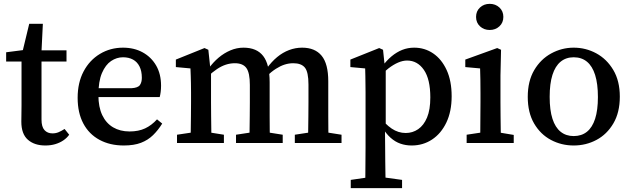

<svg xmlns="http://www.w3.org/2000/svg" viewBox="-20 -744 3287 999"><path d="M145 -424V-482H326V-424ZM216 13Q159 13 125 -17Q91 -47 91 -111Q91 -131 91.5 -150.5Q92 -170 92 -197V-424H12V-472L136 -488L92 -454L132 -620H203L195 -458L196 -441V-122Q196 -84 211.5 -67Q227 -50 253 -50Q270 -50 284.5 -56Q299 -62 316 -73L340 -43Q328 -26 309.5 -13.5Q291 -1 267.5 6Q244 13 216 13Z M624 13Q552 13 497.5 -16.5Q443 -46 413.5 -101.5Q384 -157 384 -235Q384 -314 415 -372.5Q446 -431 500 -463.5Q554 -496 620 -496Q678 -496 722.5 -471.5Q767 -447 792.5 -403Q818 -359 818 -298Q818 -281 816 -265.5Q814 -250 811 -239H436V-285H664Q698 -287 708 -301.5Q718 -316 718 -339Q718 -374 706 -398Q694 -422 672 -434Q650 -446 620 -446Q587 -446 558 -426.5Q529 -407 510.5 -364Q492 -321 492 -249Q492 -187 512 -145Q532 -103 568.5 -81.5Q605 -60 654 -60Q701 -60 735 -76Q769 -92 797 -123L824 -101Q803 -67 776.5 -41Q750 -15 713.5 -1Q677 13 624 13Z M901 0V-43L1008 -59H1045L1145 -43V0ZM971 0Q972 -25 972.5 -62.5Q973 -100 973.5 -140Q974 -180 974 -212V-263Q974 -290 973.5 -310.5Q973 -331 972.5 -349Q972 -367 971 -388L895 -395V-434L1044 -494L1064 -485L1076 -373L1078 -371V-212Q1078 -180 1078.5 -140Q1079 -100 1079.5 -62.5Q1080 -25 1080 0ZM1208 0V-43L1313 -59H1350L1451 -43V0ZM1277 0Q1278 -25 1278.5 -62Q1279 -99 1279.5 -139Q1280 -179 1280 -212V-302Q1280 -365 1262 -390Q1244 -415 1202 -415Q1178 -415 1155 -407.5Q1132 -400 1109 -384.5Q1086 -369 1061 -346L1050 -388H1066Q1089 -420 1117.5 -444Q1146 -468 1179 -482Q1212 -496 1247 -496Q1316 -496 1349.5 -452.5Q1383 -409 1383 -316V-212Q1383 -179 1383 -139Q1383 -99 1383.5 -62Q1384 -25 1385 0ZM1514 0V-43L1618 -59H1656L1757 -43V0ZM1582 0Q1583 -25 1583.5 -62Q1584 -99 1584.5 -139Q1585 -179 1585 -212V-304Q1585 -369 1566.5 -392Q1548 -415 1506 -415Q1483 -415 1461 -408Q1439 -401 1415.5 -386Q1392 -371 1366 -346L1352 -387H1367Q1393 -423 1422 -447Q1451 -471 1484 -483.5Q1517 -496 1552 -496Q1619 -496 1653.5 -454Q1688 -412 1688 -321V-212Q1688 -179 1688 -139Q1688 -99 1688.5 -62Q1689 -25 1690 0Z M1805 235V192L1915 176H1956L2072 192V235ZM1880 235Q1881 198 1881 163Q1881 128 1881.5 93Q1882 58 1882 24V-263Q1882 -290 1881.5 -310.5Q1881 -331 1881 -349Q1881 -367 1880 -388L1803 -395V-434L1953 -494L1973 -485L1982 -399L1987 -394V-82L1983 -76L1984 26Q1984 59 1984.5 93.5Q1985 128 1985.5 163Q1986 198 1987 235ZM2122 13Q2091 13 2063.5 3.5Q2036 -6 2012 -27.5Q1988 -49 1967 -84H1939L1947 -146Q1984 -98 2018 -75Q2052 -52 2091 -52Q2127 -52 2156 -72Q2185 -92 2202 -132.5Q2219 -173 2219 -237Q2219 -332 2185.5 -380.5Q2152 -429 2098 -429Q2076 -429 2051.5 -418.5Q2027 -408 2001 -388Q1975 -368 1945 -337L1937 -396H1967Q1991 -429 2017.5 -451Q2044 -473 2073 -484.5Q2102 -496 2135 -496Q2190 -496 2234 -466Q2278 -436 2304 -379.5Q2330 -323 2330 -243Q2330 -164 2302.5 -106.5Q2275 -49 2228 -18Q2181 13 2122 13Z M2408 0V-43L2514 -59H2551L2653 -42V0ZM2478 0Q2479 -25 2479 -62.5Q2479 -100 2479.5 -140Q2480 -180 2480 -212V-260Q2480 -300 2479.5 -328.5Q2479 -357 2478 -388L2401 -395V-434L2567 -494L2587 -485L2584 -351V-212Q2584 -180 2584.5 -140Q2585 -100 2585.5 -62.5Q2586 -25 2587 0ZM2528 -588Q2498 -588 2477.5 -607Q2457 -626 2457 -656Q2457 -686 2477.5 -705Q2498 -724 2528 -724Q2558 -724 2578.5 -705Q2599 -686 2599 -656Q2599 -626 2578.5 -607Q2558 -588 2528 -588Z M2965 13Q2901 13 2846.5 -16Q2792 -45 2759 -101.5Q2726 -158 2726 -240Q2726 -322 2759.5 -379Q2793 -436 2848 -466Q2903 -496 2965 -496Q3028 -496 3082.5 -466.5Q3137 -437 3171 -380Q3205 -323 3205 -241Q3205 -159 3171.5 -102Q3138 -45 3083.5 -16Q3029 13 2965 13ZM2965 -36Q3006 -36 3034 -58.5Q3062 -81 3076.5 -126Q3091 -171 3091 -239Q3091 -308 3076.5 -354Q3062 -400 3034 -423Q3006 -446 2965 -446Q2925 -446 2897 -423Q2869 -400 2854.5 -354.5Q2840 -309 2840 -240Q2840 -171 2854.5 -126Q2869 -81 2897 -58.5Q2925 -36 2965 -36Z"/></svg>

Font: Source Serif 4 18pt Medium
Style: Regular
Weight: 500
Designer: Frank Grießhammer
Foundry: Adobe Systems Incorporated
Version: Version 4.004;hotconv 1.0.116;makeotfexe 2.5.65601